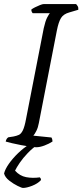

<svg xmlns="http://www.w3.org/2000/svg" viewBox="-35 -724 405 944"><path d="M143 0Q134 0 113.5 -3Q93 -6 69 -10.5Q45 -15 24 -20Q3 -25 -7 -28Q-4 -43 6 -49L32 -53Q47 -56 58 -61Q69 -66 77.5 -83.5Q86 -101 93 -139L180 -585Q188 -621 197 -638Q206 -655 210 -659H126Q119 -666 119 -677Q125 -682 137 -688Q149 -694 161.5 -699Q174 -704 180 -704H339Q343 -700 347 -693.5Q351 -687 350 -676L306 -663Q277 -655 265 -635.5Q253 -616 245 -576L156 -119Q152 -97 144 -81Q136 -65 129 -57L218 -48Q219 -47 221 -41.5Q223 -36 223 -28Q206 -17 183.5 -8.5Q161 0 143 0ZM78 200Q72 200 51.5 190Q31 180 10.5 164Q-10 148 -15 129Q-10 108 8.5 81.5Q27 55 54 29Q81 3 109 -14H152Q125 4 101.5 28.5Q78 53 62 76.5Q46 100 39 115Q62 141 93.5 147Q125 153 161 148Q164 152 165.5 154.5Q167 157 166 162Q150 179 123 189.5Q96 200 78 200Z"/></svg>

Font: Texturina Thin
Style: Italic
Weight: 100
Italic angle: -11°
Designer: Guillermo Torres Carreño
Foundry: Omnibus-Type
Version: Version 1.002; ttfautohint (v1.8.3)